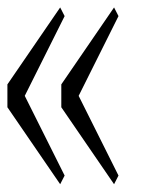

<svg xmlns="http://www.w3.org/2000/svg" viewBox="-44 -506 380 508"><path d="M-24.4 -222.2V-282.7L115.2 -486.3L127 -463.4L21.5 -252.4L127 -41.5L115.2 -18.6ZM118.2 -222.2V-282.7L257.8 -486.3L269.5 -463.4L164.1 -252.4L269.5 -41.5L257.8 -18.6Z"/></svg>

Font: Scarab Serif
Style: Condensed-Light
Weight: 300
Designer: John Roberts
Foundry: Scarab
Version: 1.0